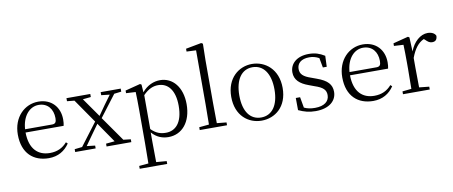

<svg xmlns="http://www.w3.org/2000/svg" viewBox="-84 -1172 4255 1802"><g transform="rotate(-10 2043.0 -271.0)"><path d="M300 14C388 14 453 -26 497 -91L482 -105C440 -57 388 -32 318 -32C206 -32 127 -102 125 -261H488C492 -277 494 -297 494 -321C494 -438 418 -526 292 -526C161 -526 50 -420 50 -254C50 -74 155 14 300 14ZM126 -292C134 -418 204 -495 290 -495C376 -495 425 -431 425 -346C425 -309 416 -292 383 -292Z M885 -483 965 -474 902 -388 836 -294 709 -475 786 -483V-512H559V-483L629 -476L786 -249L624 -35L552 -27V0H747V-27L668 -36L734 -129L803 -225L934 -35L851 -27V0H1087V-27L1017 -35L852 -270L1008 -475L1076 -483V-512H885Z M1440 14C1569 14 1660 -91 1660 -261C1660 -422 1574 -526 1452 -526C1393 -526 1330 -501 1280 -441L1275 -515L1262 -523L1118 -486V-461L1209 -456C1211 -406 1212 -351 1212 -282V30L1210 225L1121 233V260H1383V233L1284 225L1282 30V-58C1330 -3 1386 14 1440 14ZM1283 -413C1336 -467 1381 -483 1427 -483C1519 -483 1584 -409 1584 -259C1584 -94 1511 -30 1423 -30C1371 -30 1329 -44 1283 -90Z M1832 0H1999V-27L1908 -36L1906 -227V-639L1909 -793L1894 -802L1745 -774V-747L1835 -743V-227L1833 -36L1739 -27V0Z M2328 14C2455 14 2574 -74 2574 -255C2574 -435 2453 -526 2328 -526C2204 -526 2084 -435 2084 -255C2084 -75 2202 14 2328 14ZM2328 -16C2225 -16 2161 -101 2161 -254C2161 -407 2225 -495 2328 -495C2431 -495 2496 -407 2496 -254C2496 -101 2431 -16 2328 -16Z M2843 14C2976 14 3043 -53 3043 -135C3043 -204 3005 -248 2904 -284L2855 -302C2783 -326 2752 -353 2752 -403C2752 -456 2791 -494 2869 -494C2901 -494 2931 -487 2962 -470L2979 -378H3016L3020 -482C2971 -512 2929 -526 2870 -526C2754 -526 2689 -463 2689 -382C2689 -309 2739 -267 2819 -238L2870 -219C2952 -192 2978 -164 2978 -115C2978 -57 2932 -17 2842 -17C2799 -17 2767 -24 2738 -38L2720 -140H2679L2680 -24C2734 1 2780 14 2843 14Z M3392 14C3480 14 3545 -26 3589 -91L3574 -105C3532 -57 3480 -32 3410 -32C3298 -32 3219 -102 3217 -261H3580C3584 -277 3586 -297 3586 -321C3586 -438 3510 -526 3384 -526C3253 -526 3142 -420 3142 -254C3142 -74 3247 14 3392 14ZM3218 -292C3226 -418 3296 -495 3382 -495C3468 -495 3517 -431 3517 -346C3517 -309 3508 -292 3475 -292Z M3834 -318C3865 -401 3904 -452 3958 -476L3968 -468C3991 -445 4007 -433 4031 -433C4065 -433 4079 -452 4080 -486C4070 -511 4040 -526 4002 -526C3934 -526 3867 -468 3834 -380L3828 -515L3815 -523L3671 -486V-461L3761 -456C3763 -406 3764 -354 3764 -285V-227L3762 -36L3676 -27V0H3931V-27L3836 -37L3834 -227Z"/></g></svg>

Font: Noto Serif SC Light
Style: Regular
Weight: 300
Designer: Ryoko NISHIZUKA 西塚涼子 (kana & ideographs); Frank Grießhammer (Latin, Greek & Cyrillic); Wenlong ZHANG 张文龙 (bopomofo); San
Foundry: Adobe
Version: Version 2.001;hotconv 1.1.0;makeotfexe 2.6.0